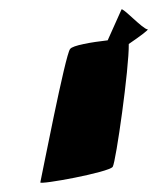

<svg xmlns="http://www.w3.org/2000/svg" viewBox="-20 -722 343 419"><path d="M68 -324C66 -318 218 -346 226 -358C233 -369 262 -574 261 -626C286 -643 306 -658 302 -658C292 -658 246 -708 245 -701L215 -634C180 -630 138 -623 133 -615C123 -605 70 -332 68 -324Z"/></svg>

Font: Ampere
Style: SCUltCndIta
Weight: 400
Version: Version 1